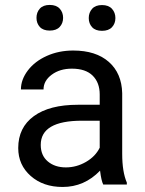

<svg xmlns="http://www.w3.org/2000/svg" viewBox="-20 -741 584 771"><path d="M394.5 0Q386.7 -15.6 381.8 -55.7Q318.8 9.8 231.4 9.8Q153.3 9.8 103.3 -34.4Q53.2 -78.6 53.2 -146.5Q53.2 -229 116 -274.7Q178.7 -320.3 292.5 -320.3H380.4V-361.8Q380.4 -409.2 352.1 -437.3Q323.7 -465.3 268.6 -465.3Q220.2 -465.3 187.5 -440.9Q154.8 -416.5 154.8 -381.8H64Q64 -421.4 92 -458.3Q120.1 -495.1 168.2 -516.6Q216.3 -538.1 273.9 -538.1Q365.2 -538.1 417 -492.4Q468.8 -446.8 470.7 -366.7V-123.5Q470.7 -50.8 489.3 -7.8V0ZM244.6 -68.8Q287.1 -68.8 325.2 -90.8Q363.3 -112.8 380.4 -147.9V-256.3H309.6Q143.6 -256.3 143.6 -159.2Q143.6 -116.7 171.9 -92.8Q200.2 -68.8 244.6 -68.8ZM126.5 -669.4Q126.5 -691.4 139.9 -706.3Q153.3 -721.2 179.7 -721.2Q206.1 -721.2 219.7 -706.3Q233.4 -691.4 233.4 -669.4Q233.4 -647.5 219.7 -632.8Q206.1 -618.2 179.7 -618.2Q153.3 -618.2 139.9 -632.8Q126.5 -647.5 126.5 -669.4ZM336.4 -668.5Q336.4 -690.4 349.9 -705.6Q363.3 -720.7 389.6 -720.7Q416 -720.7 429.7 -705.6Q443.4 -690.4 443.4 -668.5Q443.4 -646.5 429.7 -631.8Q416 -617.2 389.6 -617.2Q363.3 -617.2 349.9 -631.8Q336.4 -646.5 336.4 -668.5Z"/></svg>

Font: Roboto-ThirdPerson-AD3FC
Style: ThirdPerson-AD3FC
Weight: 400
Designer: Google
Version: Version 2.137; 2017